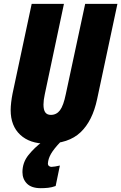

<svg xmlns="http://www.w3.org/2000/svg" viewBox="-20 -734 628 994"><path d="M220.2 9.8Q133.8 9.8 84.5 -36.4Q35.2 -82.5 35.2 -164.1Q35.2 -181.2 37.8 -203.9Q40.5 -226.6 44.9 -249L144 -713.9H311L211.9 -246.1Q208.5 -231 206.8 -217.3Q205.1 -203.6 205.1 -192.9Q205.1 -164.6 214.6 -151.9Q224.1 -139.2 243.2 -139.2Q272.5 -139.2 290.5 -163.1Q308.6 -187 320.8 -247.1L420.9 -713.9H587.9L482.9 -221.2Q459 -107.9 397 -49.1Q335 9.8 220.2 9.8ZM190.9 240.2Q143.1 240.2 119.6 216.6Q96.2 192.9 96.2 157.2Q96.2 107.4 127.4 68.6Q158.7 29.8 199.2 0H293.9Q258.8 36.6 244.1 62.3Q229.5 87.9 228 111.8Q228 121.1 233.6 125.5Q239.3 129.9 246.1 129.9Q253.4 129.9 265.4 127.9Q277.3 126 290 123L268.1 229Q248 236.3 228.8 238.3Q209.5 240.2 190.9 240.2Z"/></svg>

Font: Open Sans Condensed ExtraBold
Style: Italic
Weight: 800
Width: 3
Italic angle: -12°
Designer: Monotype Design Team
Foundry: Monotype Imaging Inc.
Version: Version 3.003; ttfautohint (v1.8.4)